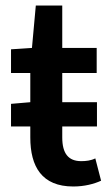

<svg xmlns="http://www.w3.org/2000/svg" viewBox="-20 -665 401 697"><path d="M90 -206V-166C90 -60 132 12 246 12C286 12 321 3 347 -9L326 -90C310 -82 292 -80 275 -80C228 -80 206 -108 206 -166V-206H332V-294H206V-400H331V-491H206V-645H110L96 -491L20 -486V-400H90V-294L20 -288V-206Z"/></svg>

Font: DAIFUKU Sans Semibold
Style: Regular
Weight: 600
Designer: Original font ‘Source Sans 3’ : Paul D. Hunt
Foundry: Daifuku
Version: Version 1.000